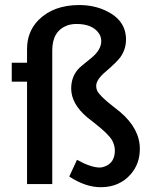

<svg xmlns="http://www.w3.org/2000/svg" viewBox="-20 -741 614 773"><path d="M543 -141.6Q543 -222.7 463.9 -290Q452.1 -299.8 430.7 -316.4Q380.9 -355.5 371.1 -376Q367.2 -385.7 367.2 -394.5Q367.2 -420.9 406.2 -453.1Q451.2 -492.2 463.9 -509.8Q487.3 -542 487.3 -582Q487.3 -661.1 403.3 -699.2Q356.4 -720.7 298.8 -720.7Q195.3 -720.7 134.8 -660.2Q88.9 -613.3 88.9 -543.9V-488.3H27.3V-412.1H88.9V0H190.4V-538.1Q190.4 -616.2 251 -638.7Q268.6 -644.5 288.1 -644.5Q350.6 -644.5 377 -608.4Q387.7 -593.8 387.7 -575.2Q387.7 -540 346.7 -506.8Q303.7 -472.7 294.9 -462.9Q266.6 -430.7 266.6 -384.8Q266.6 -323.2 331.1 -268.6Q341.8 -259.8 362.3 -244.1Q417 -201.2 431.6 -175.8Q442.4 -155.3 442.4 -134.8Q442.4 -86.9 403.3 -71.3Q391.6 -66.4 380.9 -66.4Q343.8 -67.4 290 -97.7L258.8 -30.3Q324.2 12.7 385.7 12.7Q460.9 12.7 506.8 -40Q543 -82 543 -141.6Z"/></svg>

Font: Yaldevi Colombo SemiBold
Style: Regular
Weight: 600
Designer: Sol Matas, Denzil Rajitha, Kosala Senevirathne and Pathum Egodawatta
Foundry: Mooniak
Version: Version 1.020 ; ttfautohint (v1.6)